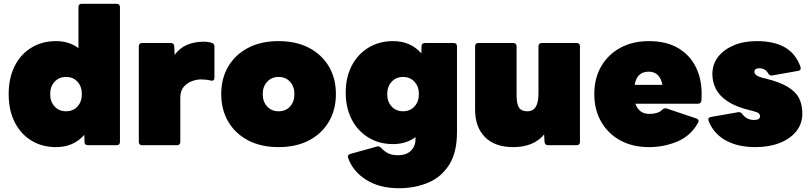

<svg xmlns="http://www.w3.org/2000/svg" viewBox="-20 -770 4286 1018"><path d="M277 10Q203 10 146 -25Q89 -60 57.5 -123Q26 -186 26 -271Q26 -356 57.5 -419Q89 -482 146 -517Q203 -552 277 -552Q346 -552 396 -515V-732Q396 -750 414 -750H598Q616 -750 616 -732V-18Q616 0 598 0H447Q428 0 428 -18L427 -55Q370 10 277 10ZM330 -180Q368 -180 391 -205.5Q414 -231 414 -271Q414 -311 391 -336.5Q368 -362 330 -362Q293 -362 269.5 -336.5Q246 -311 246 -271Q246 -231 269.5 -205.5Q293 -180 330 -180Z M734 0Q716 0 716 -18V-524Q716 -542 734 -542H885Q903 -542 904 -524L906 -479Q934 -517 973.5 -533Q1013 -549 1061 -549Q1083 -549 1102 -543Q1117 -539 1117 -523V-359Q1117 -338 1097 -343Q1073 -349 1044 -349Q1024 -349 998.5 -340Q973 -331 954.5 -310Q936 -289 936 -252V-18Q936 0 918 0Z M1457 10Q1364 10 1296 -25.5Q1228 -61 1190.5 -124.5Q1153 -188 1153 -271Q1153 -355 1190.5 -418Q1228 -481 1296 -516.5Q1364 -552 1457 -552Q1550 -552 1618 -516.5Q1686 -481 1723.5 -418Q1761 -355 1761 -271Q1761 -188 1723.5 -124.5Q1686 -61 1618 -25.5Q1550 10 1457 10ZM1457 -180Q1495 -180 1518 -205.5Q1541 -231 1541 -271Q1541 -311 1518 -336.5Q1495 -362 1457 -362Q1420 -362 1396.5 -336.5Q1373 -311 1373 -271Q1373 -231 1396.5 -205.5Q1420 -180 1457 -180Z M2095 228Q1993 228 1922.5 184Q1852 140 1826 68Q1820 51 1838 46L1978 7Q1991 3 2002 15Q2016 31 2036.5 42Q2057 53 2089 53Q2135 53 2159 29Q2183 5 2183 -32V-43Q2133 -6 2064 -6Q1990 -6 1933 -41Q1876 -76 1844.5 -137.5Q1813 -199 1813 -279Q1813 -359 1844.5 -420.5Q1876 -482 1933 -517Q1990 -552 2064 -552Q2157 -552 2214 -487L2215 -524Q2215 -542 2234 -542H2385Q2403 -542 2403 -524V-70Q2403 39 2361 104.5Q2319 170 2249 199Q2179 228 2095 228ZM2117 -180Q2154 -180 2177.5 -205.5Q2201 -231 2201 -271Q2201 -311 2177.5 -336.5Q2154 -362 2117 -362Q2080 -362 2056.5 -336.5Q2033 -311 2033 -271Q2033 -231 2056.5 -205.5Q2080 -180 2117 -180Z M2701 10Q2604 10 2551.5 -43Q2499 -96 2499 -189V-524Q2499 -542 2517 -542H2701Q2719 -542 2719 -524V-267Q2719 -218 2732 -199Q2745 -180 2775 -180Q2807 -180 2821 -204Q2835 -228 2835 -274V-524Q2835 -542 2853 -542H3037Q3055 -542 3055 -524V-18Q3055 0 3037 0H2886Q2869 0 2867 -18L2865 -57Q2809 10 2701 10Z M3421 10Q3334 10 3269 -25.5Q3204 -61 3167.5 -124.5Q3131 -188 3131 -271Q3131 -355 3167.5 -418Q3204 -481 3269 -516.5Q3334 -552 3421 -552Q3517 -552 3581.5 -511.5Q3646 -471 3676 -400Q3706 -329 3699 -237Q3697 -220 3680 -220H3349Q3368 -166 3423 -166Q3443 -166 3461 -171Q3479 -176 3490 -187Q3501 -199 3514 -195L3672 -142Q3690 -135 3681 -119Q3643 -50 3572 -20Q3501 10 3421 10ZM3419 -390Q3357 -390 3345 -320H3492Q3479 -390 3419 -390Z M3986 10Q3891 10 3827 -26Q3763 -62 3737 -129Q3731 -147 3750 -150L3893 -175Q3907 -178 3916 -165Q3939 -134 3978 -134Q4010 -134 4010 -154Q4010 -162 4003.5 -168.5Q3997 -175 3970 -182L3954 -186Q3880 -204 3836.5 -233.5Q3793 -263 3775 -300Q3757 -337 3757 -377Q3757 -429 3787 -468Q3817 -507 3870 -529.5Q3923 -552 3992 -552Q4084 -552 4141.5 -519Q4199 -486 4224 -416Q4230 -397 4211 -394L4075 -370Q4061 -367 4053 -381Q4037 -408 4006 -408Q3980 -408 3980 -389Q3980 -369 4021 -358L4037 -354Q4112 -336 4155 -310.5Q4198 -285 4216 -250.5Q4234 -216 4234 -168Q4234 -114 4202 -74Q4170 -34 4114 -12Q4058 10 3986 10Z"/></svg>

Font: LINE Seed Sans App Heavy
Style: Regular
Weight: 900
Designer: LINE VX Design & Dalton Maag Ltd & Sandoll Inc
Foundry: Dalton Maag Ltd
Version: Version 1.003